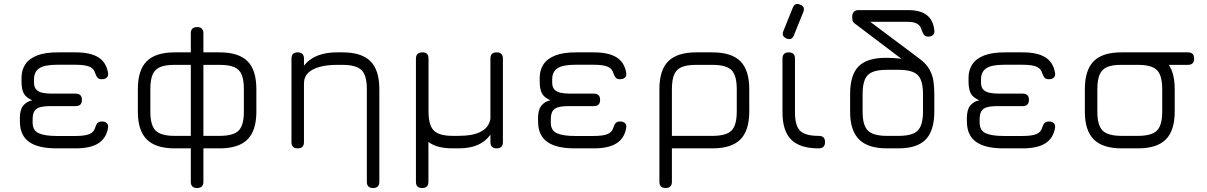

<svg xmlns="http://www.w3.org/2000/svg" viewBox="-20 -748 6087 968"><path d="M265.5 0Q173 0 127.5 -32Q82 -64 80.5 -130L80 -151Q80 -193 96 -214.2Q112 -235.5 142.5 -242.5Q111 -256 99.8 -277.2Q88.5 -298.5 88.5 -338.5V-356.5Q88.5 -394.5 107.5 -423.5Q126.5 -452.5 167.5 -468.5Q208.5 -484.5 274.5 -484H361.5Q435.5 -484 475.5 -459.2Q515.5 -434.5 524.5 -381.5Q527.5 -366 518.8 -357.2Q510 -348.5 493.5 -348.5Q479 -348.5 472 -356.2Q465 -364 460.5 -377.5Q454.5 -401.5 431.8 -411.5Q409 -421.5 361.5 -421.5H266Q205 -421.5 178.2 -403.8Q151.5 -386 151.5 -348.5V-330Q152 -307 163.8 -295.5Q175.5 -284 195.5 -280Q215.5 -276 240.5 -276H361.5Q393 -276 393 -244.5Q393 -213 361.5 -213H236.5Q200 -213 180.2 -207Q160.5 -201 152.5 -186.2Q144.5 -171.5 144.5 -145V-130Q144.5 -90.5 174.8 -76.5Q205 -62.5 265.5 -62.5H361.5Q409 -62.5 431.8 -72.5Q454.5 -82.5 460.5 -106.5Q465 -121 472.2 -128.2Q479.5 -135.5 494 -135.5Q510 -135.5 518.8 -127Q527.5 -118.5 524.5 -102.5Q515.5 -50.5 475.5 -25.2Q435.5 0 361.5 0Z M675 -184.5V-298.5Q675 -395 720 -439.5Q765 -484 860.5 -484H942V-580Q942 -611.5 974 -611.5Q989 -612 997.2 -603.8Q1005.5 -595.5 1005.5 -580V-484H1087Q1183 -484 1227.8 -439.5Q1272.5 -395 1272.5 -298.5V-184.5Q1272.5 -90 1227.8 -45Q1183 0 1087 0H1005.5V168.5Q1005.5 200 973.5 200Q942 200 942 168.5V0H860.5Q765 0 720 -45Q675 -90 675 -184.5ZM738 -184.5Q738 -116 764.8 -89.5Q791.5 -63 860.5 -63H942V-421H860.5Q814.5 -421 787.8 -410Q761 -399 749.5 -372.2Q738 -345.5 738 -298.5ZM1005.5 -63H1087Q1156.5 -63 1183 -89.5Q1209.5 -116 1209.5 -184.5V-298.5Q1209.5 -345.5 1198.2 -372.2Q1187 -399 1160.2 -410Q1133.5 -421 1087 -421H1005.5Z M1892.5 168.5Q1892.5 200 1861 200Q1829.5 200 1829.5 168.5V-298.5Q1829.5 -368 1802.8 -394.5Q1776 -421 1707 -421H1679Q1630 -421 1593 -411.2Q1556 -401.5 1535 -381.8Q1514 -362 1512.5 -332Q1512.5 -302.5 1483 -302.5Q1478.5 -302.5 1479 -328.5Q1488.5 -404.5 1540 -444.2Q1591.5 -484 1679 -484H1707Q1803 -484 1847.8 -439.2Q1892.5 -394.5 1892.5 -298.5ZM1512.5 -31.5Q1512.5 0 1481 0Q1449.5 0 1449.5 -31.5V-452.5Q1449.5 -484 1481 -484Q1512.5 -484 1512.5 -452.5Z M2077 168.5V-452.5Q2077 -483.5 2109 -484Q2140.5 -485 2140.5 -452.5V-185.5Q2140.5 -116.5 2167.2 -89.8Q2194 -63 2263 -63H2291Q2364.5 -63 2405 -84.5Q2445.5 -106 2452.5 -149V-452.5Q2452.5 -484 2484 -484Q2515.5 -484 2515.5 -452.5V-31.5Q2515.5 0 2484 0Q2452.5 0 2452.5 -31.5V-69Q2428.5 -35 2389 -17.5Q2349.5 0 2291 0H2263Q2181.5 0 2140 -32.5V168.5Q2140 200 2108.5 200Q2077 200 2077 168.5Z M2878 0Q2785.5 0 2740 -32Q2694.5 -64 2693 -130L2692.5 -151Q2692.5 -193 2708.5 -214.2Q2724.5 -235.5 2755 -242.5Q2723.5 -256 2712.2 -277.2Q2701 -298.5 2701 -338.5V-356.5Q2701 -394.5 2720 -423.5Q2739 -452.5 2780 -468.5Q2821 -484.5 2887 -484H2974Q3048 -484 3088 -459.2Q3128 -434.5 3137 -381.5Q3140 -366 3131.2 -357.2Q3122.5 -348.5 3106 -348.5Q3091.5 -348.5 3084.5 -356.2Q3077.5 -364 3073 -377.5Q3067 -401.5 3044.2 -411.5Q3021.5 -421.5 2974 -421.5H2878.5Q2817.5 -421.5 2790.8 -403.8Q2764 -386 2764 -348.5V-330Q2764.5 -307 2776.2 -295.5Q2788 -284 2808 -280Q2828 -276 2853 -276H2974Q3005.5 -276 3005.5 -244.5Q3005.5 -213 2974 -213H2849Q2812.5 -213 2792.8 -207Q2773 -201 2765 -186.2Q2757 -171.5 2757 -145V-130Q2757 -90.5 2787.2 -76.5Q2817.5 -62.5 2878 -62.5H2974Q3021.5 -62.5 3044.2 -72.5Q3067 -82.5 3073 -106.5Q3077.5 -121 3084.8 -128.2Q3092 -135.5 3106.5 -135.5Q3122.5 -135.5 3131.2 -127Q3140 -118.5 3137 -102.5Q3128 -50.5 3088 -25.2Q3048 0 2974 0Z M3304.5 168.5V-298.5Q3304.5 -395 3349.5 -439.5Q3394.5 -484 3490 -484H3572Q3668 -484 3712.8 -439.2Q3757.5 -394.5 3757.5 -298.5V-185.5Q3757.5 -90 3712.8 -45Q3668 0 3572 0H3367.5V168.5Q3367.5 200 3336 200Q3304.5 200 3304.5 168.5ZM3367.5 -63H3572Q3641.5 -63 3668 -89.8Q3694.5 -116.5 3694.5 -185.5V-298.5Q3694.5 -368 3668 -394.5Q3641.5 -421 3572 -421H3490Q3444 -421 3417.2 -410Q3390.5 -399 3379 -372.2Q3367.5 -345.5 3367.5 -298.5Z M3945 -554Q3919 -565 3929.5 -591.5L3977 -709Q3987.5 -736 4014.5 -724.5Q4040.5 -714.5 4030 -687.5L3982.5 -570Q3972.5 -543 3945 -554ZM4107.5 0Q4013 0 3969 -44Q3925 -88 3925 -181.5V-452.5Q3925 -484 3956.5 -484Q3988 -484 3988 -452.5V-181.5Q3988 -114 4014 -88.5Q4040 -63 4107.5 -63Q4124 -63 4131.8 -55.2Q4139.5 -47.5 4139.5 -31.5Q4139.5 0 4107.5 0Z M4451.5 0Q4356 0 4311 -45Q4266 -90 4266 -184.5V-273.5Q4266 -370 4308.5 -413.2Q4351 -456.5 4446.5 -456.5Q4466 -456.5 4482.8 -455.5Q4499.5 -454.5 4511 -453.2Q4522.5 -452 4526 -450.5L4290 -629Q4280 -636.5 4278.2 -645.5Q4276.5 -654.5 4276.5 -663Q4276.5 -679 4284.5 -688Q4292.5 -697 4306 -697H4559.5Q4619 -697 4651.8 -672.5Q4684.5 -648 4690.5 -596.5Q4693 -581 4684.5 -572.2Q4676 -563.5 4659.5 -563.5Q4645 -563.5 4639 -571.8Q4633 -580 4627.5 -594Q4622 -617.5 4604.8 -627.8Q4587.5 -638 4554.5 -638H4367.5L4614.5 -453Q4650.5 -426.5 4666.5 -397Q4682.5 -367.5 4686.5 -336.5Q4690.5 -305.5 4690.5 -273.5V-185.5Q4690.5 -90 4647.5 -45Q4604.5 0 4508.5 0ZM4451.5 -63H4511Q4580.5 -63 4607 -89.8Q4633.5 -116.5 4633.5 -185.5V-273.5Q4633.5 -343 4607 -369.5Q4580.5 -396 4511 -396H4451.5Q4405.5 -396 4378.8 -385Q4352 -374 4340.5 -347.2Q4329 -320.5 4329 -273.5V-184.5Q4329 -116 4355.8 -89.5Q4382.5 -63 4451.5 -63Z M5040 0Q4947.5 0 4902 -32Q4856.5 -64 4855 -130L4854.5 -151Q4854.5 -193 4870.5 -214.2Q4886.5 -235.5 4917 -242.5Q4885.5 -256 4874.2 -277.2Q4863 -298.5 4863 -338.5V-356.5Q4863 -394.5 4882 -423.5Q4901 -452.5 4942 -468.5Q4983 -484.5 5049 -484H5136Q5210 -484 5250 -459.2Q5290 -434.5 5299 -381.5Q5302 -366 5293.2 -357.2Q5284.5 -348.5 5268 -348.5Q5253.5 -348.5 5246.5 -356.2Q5239.5 -364 5235 -377.5Q5229 -401.5 5206.2 -411.5Q5183.5 -421.5 5136 -421.5H5040.5Q4979.5 -421.5 4952.8 -403.8Q4926 -386 4926 -348.5V-330Q4926.5 -307 4938.2 -295.5Q4950 -284 4970 -280Q4990 -276 5015 -276H5136Q5167.5 -276 5167.5 -244.5Q5167.5 -213 5136 -213H5011Q4974.5 -213 4954.8 -207Q4935 -201 4927 -186.2Q4919 -171.5 4919 -145V-130Q4919 -90.5 4949.2 -76.5Q4979.5 -62.5 5040 -62.5H5136Q5183.5 -62.5 5206.2 -72.5Q5229 -82.5 5235 -106.5Q5239.5 -121 5246.8 -128.2Q5254 -135.5 5268.5 -135.5Q5284.5 -135.5 5293.2 -127Q5302 -118.5 5299 -102.5Q5290 -50.5 5250 -25.2Q5210 0 5136 0Z M5658 -421Q5626.5 -421 5626.5 -452.5Q5626.5 -484 5658 -484H5969Q6000.5 -484 6000.5 -452.5Q6000.5 -421 5969 -421ZM5635 0Q5539.5 0 5494.5 -45Q5449.5 -90 5449.5 -184.5V-298.5Q5449.5 -395 5494.5 -439.8Q5539.5 -484.5 5635 -484H5717Q5813 -484 5857.8 -439.2Q5902.5 -394.5 5902.5 -298.5V-185.5Q5902.5 -90 5857.8 -45Q5813 0 5717 0ZM5512.5 -184.5Q5512.5 -116 5539.2 -89.5Q5566 -63 5635 -63H5717Q5786.5 -63 5813 -89.8Q5839.5 -116.5 5839.5 -185.5V-298.5Q5839.5 -368 5813 -394.5Q5786.5 -421 5717 -421H5635Q5589 -421.5 5562.2 -410.2Q5535.5 -399 5524 -372.2Q5512.5 -345.5 5512.5 -298.5Z"/></svg>

Font: Jura Light Medium
Style: Regular
Weight: 500
Version: Version 5.106